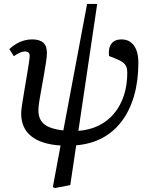

<svg xmlns="http://www.w3.org/2000/svg" viewBox="-20 -720 772 970"><path d="M258 230 247 225 286 15Q237 12 199.5 0Q162 -12 137 -32.5Q112 -53 99.5 -81.5Q87 -110 87 -147Q87 -161 91.5 -191.5Q96 -222 102.5 -259.5Q109 -297 115 -334Q121 -371 125.5 -399Q130 -427 130 -437Q130 -449 124 -454.5Q118 -460 105 -460Q94 -460 79.5 -453.5Q65 -447 50 -436L27 -472Q44 -488 63 -499Q82 -510 102 -515.5Q122 -521 142 -521Q180 -521 198.5 -504.5Q217 -488 217 -453Q217 -435 212.5 -406Q208 -377 202 -342Q196 -307 189.5 -272.5Q183 -238 178.5 -208.5Q174 -179 174 -162Q174 -132 187 -111Q200 -90 228 -78Q256 -66 300 -61L420 -700H471L376 -59Q432 -63 477.5 -85Q523 -107 555.5 -145.5Q588 -184 605.5 -236.5Q623 -289 623 -353Q623 -371 618 -383Q613 -395 601 -404.5Q589 -414 566 -423L531 -437Q526 -476 542.5 -498.5Q559 -521 593 -521Q621 -521 640 -507Q659 -493 669 -467Q679 -441 679 -403Q679 -311 657.5 -236.5Q636 -162 595.5 -108Q555 -54 497 -23Q439 8 365 14L335 215Z"/></svg>

Font: Literata
Style: Italic
Weight: 400
Italic angle: -2°
Designer: Latin by Veronika Burian and Jose Scaglione. Greek by Irene Vlachou. Cyrillic by Vera Evstafieva
Foundry: TypeTogether
Version: Version 3.103;gftools[0.9.29]